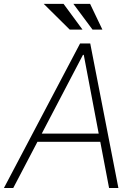

<svg xmlns="http://www.w3.org/2000/svg" viewBox="-35 -946 692 966"><path d="M31.6 0H-15.3L367.9 -727.3H419L560.7 0H513.8L469.5 -232.6H153.4ZM175.1 -273.8H461.6L386.4 -670.1H382.5ZM380 -797.2H315.7L185 -926.5H284.8ZM480.1 -797.2H430.4L334.2 -926.5H418.3Z"/></svg>

Font: Inter UI Extra Light
Style: Italic
Weight: 200
Italic angle: -9.39999°
Designer: Rasmus Andersson
Foundry: rsms
Version: 3.2;8d6f07862